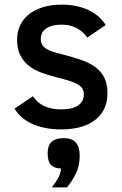

<svg xmlns="http://www.w3.org/2000/svg" viewBox="-20 -547 532 834"><path d="M446.8 -142.1Q446.8 -99.6 430.4 -69.8Q414.1 -40 386.5 -21Q358.9 -2 322.8 6.6Q286.6 15.1 247.1 15.1Q207 15.1 174.6 8.3Q142.1 1.5 116.7 -10.5Q91.3 -22.5 73 -39.1Q54.7 -55.7 43 -75.2L123 -128.9Q144 -98.1 174.8 -85Q205.6 -71.8 244.1 -71.8Q263.2 -71.8 281.2 -74.7Q299.3 -77.6 313.2 -85.2Q327.1 -92.8 335.7 -105.5Q344.2 -118.2 344.2 -137.2Q344.2 -151.9 337.9 -162.1Q331.5 -172.4 317.9 -180.4Q304.2 -188.5 282.5 -195.6Q260.7 -202.6 230 -210Q195.3 -218.8 163.6 -230Q131.8 -241.2 107.7 -259.5Q83.5 -277.8 68.8 -305.4Q54.2 -333 54.2 -374Q54.2 -406.7 66.4 -434.6Q78.6 -462.4 103.3 -482.9Q127.9 -503.4 164.3 -515.1Q200.7 -526.9 249 -526.9Q282.7 -526.9 312.3 -520.5Q341.8 -514.2 366 -502.4Q390.1 -490.7 408.7 -474.4Q427.2 -458 439 -438L358.9 -383.8Q351.6 -394.5 341.3 -404.8Q331.1 -415 317.1 -422.9Q303.2 -430.7 285.9 -435.3Q268.6 -439.9 247.1 -439.9Q206.1 -439.9 181.6 -424.1Q157.2 -408.2 157.2 -377.9Q157.2 -363.8 162.4 -354Q167.5 -344.2 179 -336.4Q190.4 -328.6 209 -322.5Q227.5 -316.4 253.9 -310.1Q298.3 -298.8 334.2 -286.1Q370.1 -273.4 395 -254.9Q419.9 -236.3 433.3 -209.2Q446.8 -182.1 446.8 -142.1ZM205.1 267.1Q223.1 244.1 233.6 224.4Q244.1 204.6 245.1 185.1Q214.8 184.1 200.9 168.7Q187 153.3 187 120.1Q187 104.5 190.4 92Q193.8 79.6 202.1 71Q210.4 62.5 223.9 57.9Q237.3 53.2 257.3 53.2Q293.9 53.2 310.1 73Q326.2 92.8 326.2 128.9Q326.2 172.4 310.3 205.6Q294.4 238.8 271 267.1Z"/></svg>

Font: Clear Sans Medium
Style: Regular
Weight: 500
Foundry: Intel Corporation
Version: Version 1.00